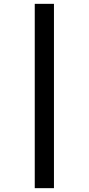

<svg xmlns="http://www.w3.org/2000/svg" viewBox="-20 -889 462 1000"><path d="M261 -869V91H161V-869Z"/></svg>

Font: Merriweather
Style: Bold
Weight: 700
Designer: Eben Sorkin
Foundry: Eben Sorkin
Version: Version 2.100; ttfautohint (v1.7.19-72a1) -l 8 -r 50 -G 200 